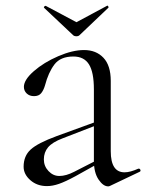

<svg xmlns="http://www.w3.org/2000/svg" viewBox="-20 -655 520 683"><path d="M365 8Q347 8 330.5 -16.5Q314 -41 314 -83V-337Q314 -398 296.5 -426Q279 -454 241 -454Q195 -454 173.5 -425.5Q152 -397 140 -351Q135 -334 126.5 -323.5Q118 -313 101 -313Q85 -313 75 -322.5Q65 -332 65 -346Q65 -371 100.5 -402Q136 -433 187 -455Q238 -477 279 -477Q322 -477 348 -449.5Q374 -422 374 -367V-117Q374 -42 423 -42Q443 -42 472 -55H474Q478 -55 479.5 -50.5Q481 -46 477 -44L372 6Q368 8 365 8ZM64 -62Q64 -100 89 -123Q114 -146 182 -171L325 -223L327 -211L203 -163Q166 -149 151 -131Q136 -113 136 -88Q136 -64 152.5 -46.5Q169 -29 191 -29Q215 -29 244 -44L334 -90L336 -77L248 -28Q213 -9 190 -1Q167 7 147 7Q112 7 88 -14Q64 -35 64 -62ZM136 -629Q136 -631 139 -633Q142 -635 143 -634L252 -576L360 -634L362 -635Q364 -635 365.5 -631.5Q367 -628 365 -627L263 -530Q259 -526 252 -526Q244 -526 240 -530L137 -627Z"/></svg>

Font: Cormorant Unicase
Style: Regular
Weight: 400
Designer: Christian Thalmann (Catharsis Fonts)
Foundry: Catharsis Fonts
Version: Version 4.000